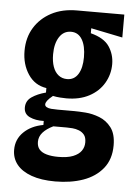

<svg xmlns="http://www.w3.org/2000/svg" viewBox="-51 -568 545 768"><g transform="rotate(5 221.5 -183.5)"><path d="M199 161Q143 161 104 147Q65 133 45 108Q25 83 25 49Q25 7 54.5 -22Q84 -51 133 -60V-76Q100 -75 76.5 -86Q53 -97 53 -123Q53 -150 75.5 -165.5Q98 -181 132 -190V-208Q85 -215 58.5 -255Q32 -295 32 -349Q32 -402 56.5 -442Q81 -482 124.5 -505Q168 -528 227 -528H417V-436L290 -462V-442Q344 -428 365 -396.5Q386 -365 386 -326Q386 -285 365.5 -250Q345 -215 306.5 -194.5Q268 -174 215 -174Q206 -174 190.5 -175Q175 -176 161 -179Q145 -166 139 -157.5Q133 -149 133 -143Q133 -136 140 -132Q147 -128 158.5 -127Q170 -126 185 -126H252Q269 -126 296.5 -124Q324 -122 352.5 -111Q381 -100 400.5 -74.5Q420 -49 420 -3Q420 53 390.5 89.5Q361 126 311.5 143.5Q262 161 199 161ZM203 62Q240 62 262.5 53Q285 44 295.5 29Q306 14 306 -5Q306 -25 297.5 -35.5Q289 -46 276 -51Q263 -56 250 -57Q237 -58 227 -58H173Q146 -45 131.5 -28.5Q117 -12 117 9Q117 28 127 39.5Q137 51 156.5 56.5Q176 62 203 62ZM211 -251Q240 -251 255.5 -276Q271 -301 271 -344Q271 -389 255.5 -415Q240 -441 211 -441Q181 -441 164 -414.5Q147 -388 147 -345Q147 -316 154.5 -295Q162 -274 176.5 -262.5Q191 -251 211 -251Z"/></g></svg>

Font: Bricolage Grotesque Condensed SemiBold
Style: Regular
Weight: 600
Width: 3
Designer: Mathieu Triay
Foundry: Atelier Triay
Version: Version 1.000;gftools[0.9.30]